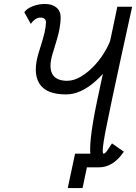

<svg xmlns="http://www.w3.org/2000/svg" viewBox="-20 -834 689 972"><path d="M398 118H323L360 -56H463L485 13H420ZM509 -469Q484 -440 453 -414Q422 -388 386.5 -372Q351 -356 314 -356Q213 -356 179 -411.5Q145 -467 176 -568Q188 -606 195 -629.5Q202 -653 205.5 -668.5Q209 -684 210.5 -696Q212 -708 213 -721Q212 -734 204.5 -739.5Q197 -745 184 -745Q172 -745 159 -736.5Q146 -728 136 -713L103 -772Q117 -792 147 -803Q177 -814 207 -814Q244 -814 265.5 -796Q287 -778 287 -747Q287 -732 285.5 -717.5Q284 -703 280.5 -684Q277 -665 268.5 -635.5Q260 -606 246 -561Q226 -495 244.5 -460Q263 -425 320 -425Q355 -425 392 -447.5Q429 -470 462.5 -507Q496 -544 520 -589Q544 -634 554 -679ZM484 13Q451 13 441.5 -26Q432 -65 440 -137.5Q448 -210 469 -311Q490 -412 517.5 -535.5Q545 -659 574 -800H649Q617 -653 592 -540Q567 -427 550 -344.5Q533 -262 521.5 -206.5Q510 -151 505 -118Q500 -85 500 -70.5Q500 -56 504 -56Q512 -56 522.5 -71.5Q533 -87 547 -108L607 -66Q579 -25 547.5 -6Q516 13 484 13Z"/></svg>

Font: Victor Mono
Style: Italic
Weight: 400
Italic angle: -12°
Monospace: yes
Designer: Rune Bjørnerås
Version: Version 1.561;gftools[0.9.30]